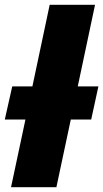

<svg xmlns="http://www.w3.org/2000/svg" viewBox="-35 -780 430 800"><path d="M11 0H200L260 -282H345L375 -420H289L361 -760H172L100 -420H16L-15 -282H71Z"/></svg>

Font: Noto Sans Black
Style: Italic
Weight: 900
Italic angle: -12°
Designer: Monotype Design Team
Foundry: Monotype Imaging Inc.
Version: Version 2.013